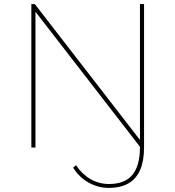

<svg xmlns="http://www.w3.org/2000/svg" viewBox="-20 -720 856 937"><path d="M133 -700H150L674 -23L666 0L142 -677H153V0H133ZM337 98 351 86Q380 130 421.5 154Q463 178 512 178Q589 178 626 133.5Q663 89 663 -2V-700H683V0Q683 65 664 109Q645 153 606.5 175Q568 197 511 197Q458 197 411.5 170.5Q365 144 337 98Z"/></svg>

Font: iiserrat Thin
Style: Regular
Weight: 100
Designer: Akira Ohta
Foundry: Akira Ohta
Version: Version 1.200;Glyphs 3.3.1 (3343)